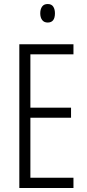

<svg xmlns="http://www.w3.org/2000/svg" viewBox="-20 -934 432 954"><path d="M345 0H76V-714H345V-664H131V-399H333V-349H131V-51H345ZM217 -914Q236 -914 244.5 -901Q253 -888 253 -868Q253 -822 217 -822Q199 -822 189.5 -834.5Q180 -847 180 -868Q180 -888 189 -901Q198 -914 217 -914Z"/></svg>

Font: Noto Sans Ethiopic ExtraCondensed Light
Style: Regular
Weight: 300
Width: 2
Designer: Monotype Design Team
Foundry: Monotype Imaging Inc.
Version: Version 2.102; ttfautohint (v1.8.4.7-5d5b)